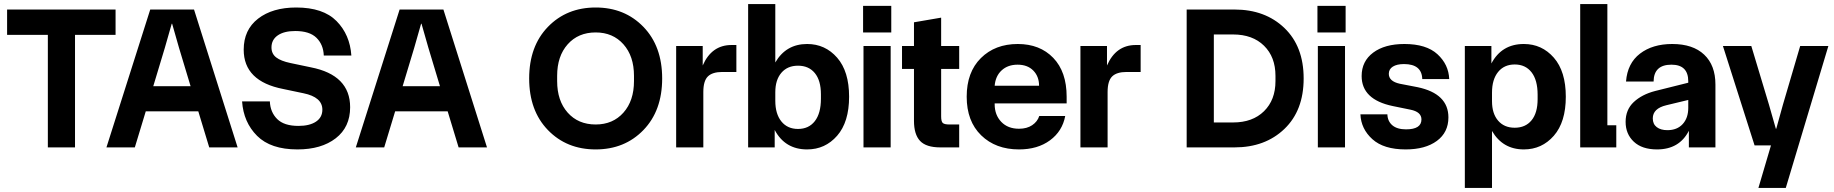

<svg xmlns="http://www.w3.org/2000/svg" viewBox="-20 -727 9046 947"><path d="M216 0V-555H15V-680H550V-555H350V0Z M937 -680 1152 0H1012L958 -178H699L645 0H505L721 -680ZM736 -302H920L863 -491L829 -610H827L793 -491Z M1377 -288Q1182 -326 1182 -482Q1182 -580 1253 -635Q1324 -690 1441 -690Q1574 -690 1640 -623Q1706 -556 1713 -453H1577Q1575 -507 1541 -540.5Q1507 -574 1436 -574Q1381 -574 1350 -552.5Q1319 -531 1319 -493Q1319 -462 1342 -444Q1365 -426 1413 -416L1513 -395Q1707 -357 1707 -198Q1707 -100 1636 -45Q1565 10 1447 10Q1315 10 1248 -57Q1181 -124 1174 -227H1311Q1313 -174 1347 -140Q1381 -106 1452 -106Q1507 -106 1538.5 -127Q1570 -148 1570 -186Q1570 -248 1477 -267Z M2167 -680 2382 0H2242L2188 -178H1929L1875 0H1735L1951 -680ZM1966 -302H2150L2093 -491L2059 -610H2057L2023 -491Z M3153.5 -85.5Q3061 10 2918 10Q2775 10 2682.5 -85.5Q2590 -181 2590 -340Q2590 -499 2682.5 -594.5Q2775 -690 2918 -690Q3061 -690 3153.5 -594.5Q3246 -499 3246 -340Q3246 -181 3153.5 -85.5ZM2728 -327Q2728 -230 2780 -171.5Q2832 -113 2918 -113Q3003 -113 3055 -171.5Q3107 -230 3107 -327V-353Q3107 -450 3055 -508.5Q3003 -567 2918 -567Q2832 -567 2780 -508.5Q2728 -450 2728 -353Z M3315 0V-500H3446V-404Q3490 -505 3588 -505H3612V-372H3542Q3494 -372 3471.5 -350Q3449 -328 3449 -273V0Z M3961 10Q3852 10 3801 -86V0H3670V-707H3804V-419Q3857 -510 3961 -510Q4050 -510 4109 -442.5Q4168 -375 4168 -250Q4168 -125 4109 -57.5Q4050 10 3961 10ZM3804 -230Q3804 -165 3834 -128Q3864 -91 3916 -91Q3969 -91 3999 -129.5Q4029 -168 4029 -240V-262Q4029 -330 3999 -366.5Q3969 -403 3916 -403Q3864 -403 3834 -368Q3804 -333 3804 -272Z M4239 0V-500H4373V0ZM4237 -567H4376V-698H4237Z M4618 0Q4548 0 4518 -32Q4488 -64 4488 -131V-387H4429V-500H4488V-617L4622 -640V-500H4711V-387H4622V-153Q4622 -128 4630 -120.5Q4638 -113 4663 -113H4711V0Z M5006 10Q4891 10 4819.5 -59.5Q4748 -129 4748 -250Q4748 -371 4818 -440.5Q4888 -510 5000 -510Q5109 -510 5175 -441.5Q5241 -373 5241 -250V-217H4886V-213Q4886 -160 4918.5 -126Q4951 -92 5006 -92Q5045 -92 5071 -109.5Q5097 -127 5106 -155H5234Q5220 -80 5159 -35Q5098 10 5006 10ZM4886 -304H5105Q5105 -350 5076.5 -379Q5048 -408 4999 -408Q4951 -408 4920.5 -380Q4890 -352 4886 -304Z M5309 0V-500H5440V-404Q5484 -505 5582 -505H5606V-372H5536Q5488 -372 5465.5 -350Q5443 -328 5443 -273V0Z M5833 0V-680H6069Q6220 -680 6315 -589Q6410 -498 6410 -340Q6410 -182 6315 -91Q6220 0 6069 0ZM5967 -123H6062Q6158 -123 6214.5 -178.5Q6271 -234 6271 -327V-353Q6271 -446 6214.5 -501.5Q6158 -557 6062 -557H5967Z M6480 0V-500H6614V0ZM6478 -567H6617V-698H6478Z M6849 -204Q6696 -236 6696 -352Q6696 -425 6753 -467.5Q6810 -510 6907 -510Q7015 -510 7070 -459.5Q7125 -409 7128 -337H6995Q6993 -411 6905 -411Q6870 -411 6850 -398.5Q6830 -386 6830 -363Q6830 -326 6884 -314L6972 -297Q7124 -265 7124 -148Q7124 -74 7067 -32Q7010 10 6913 10Q6805 10 6749 -40.5Q6693 -91 6690 -163H6823Q6824 -129 6847.5 -109Q6871 -89 6915 -89Q6991 -89 6991 -138Q6991 -175 6937 -186Z M7205 200V-500H7336V-414Q7387 -510 7496 -510Q7585 -510 7644 -442.5Q7703 -375 7703 -250Q7703 -125 7644 -57.5Q7585 10 7496 10Q7392 10 7339 -81V200ZM7339 -228Q7339 -167 7369 -132Q7399 -97 7451 -97Q7504 -97 7534 -133.5Q7564 -170 7564 -238V-260Q7564 -332 7534 -370.5Q7504 -409 7451 -409Q7399 -409 7369 -372Q7339 -335 7339 -270Z M7774 0V-707H7908V-109H7952V0Z M8153 10Q8079 10 8038.5 -28Q7998 -66 7998 -126Q7998 -186 8038 -223.5Q8078 -261 8143 -278L8307 -319V-326Q8307 -408 8224 -408Q8137 -408 8136 -325H8000Q8007 -415 8069 -462.5Q8131 -510 8228 -510Q8330 -510 8385.5 -457.5Q8441 -405 8441 -310V0H8310V-82Q8263 10 8153 10ZM8132 -143Q8132 -115 8151.5 -100Q8171 -85 8204 -85Q8252 -85 8279.5 -115Q8307 -145 8307 -195V-234L8199 -208Q8132 -192 8132 -143Z M8653 200 8715 -10H8634L8478 -500H8618L8705 -211L8739 -92H8741L8774 -211L8859 -500H8998L8788 200Z"/></svg>

Font: TASA Orbiter Display
Style: Bold
Weight: 700
Designer: Weizhong Zhang
Version: Version 1.000;Glyphs 3.1.2 (3151)